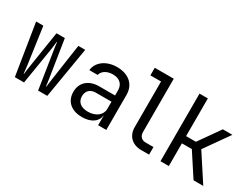

<svg xmlns="http://www.w3.org/2000/svg" viewBox="-65 -1258 2330 1795"><g transform="rotate(30 1100.0 -360.0)"><path d="M222 0 284 -380C290 -417 295 -458 297 -480H301C303 -458 309 -417 315 -380L374 0H473L565 -550H491L434 -160L422 -70H418C416 -93 411 -130 406 -160L345 -550H255L194 -160C189 -131 184 -92 182 -70H178C176 -92 172 -131 168 -160L113 -550H35L123 0Z M905 -560C790 -560 703 -497 693 -405H783C793 -450 841 -481 905 -481C977 -481 1020 -442 1020 -375V-320H850C737 -320 665 -257 665 -155C665 -53 736 10 852 10C948 10 1013 -34 1021 -105H1022V0H1110V-378C1110 -490 1031 -560 905 -560ZM874 -61C799 -61 755 -98 755 -160C755 -217 792 -253 852 -253H1020V-175C1020 -108 959 -61 874 -61Z M1572 0V-82H1487C1444 -82 1417 -110 1417 -155V-730H1212V-648H1327V-155C1327 -61 1390 0 1487 0Z M1785 0V-245H1892L2052 0H2157L1969 -288L2154 -550H2051L1891 -323H1785V-730H1695V0Z"/></g></svg>

Font: Tekne LDO
Style: Regular
Weight: 400
Monospace: yes
Designer: Alessio Laiso, Mario Rullo, Paolo Rosset
Foundry: Alessio Laiso
Version: Version 1.000;hotconv 1.0.109;makeotfexe 2.5.65596